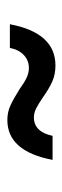

<svg xmlns="http://www.w3.org/2000/svg" viewBox="160 -590 174 535"><g transform="rotate(-90 247.5 -322.0)"><path d="M267 -355Q285 -342 298.5 -335.5Q312 -329 326 -329Q347 -329 362 -343Q377 -357 382 -382H448Q424 -255 333 -255Q308 -255 288 -264Q268 -273 244 -290Q225 -303 213 -309Q201 -315 188 -315Q168 -315 155 -301.5Q142 -288 137 -263H70Q94 -389 181 -389Q203 -389 221.5 -380.5Q240 -372 267 -355Z"/></g></svg>

Font: Gontserrat
Style: Italic
Weight: 400
Italic angle: -11.3°
Designer: Julieta Ulanovsky
Foundry: Julieta Ulanovsky
Version: Version 6.001